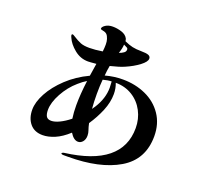

<svg xmlns="http://www.w3.org/2000/svg" viewBox="-143 -988 1286 1205"><g transform="rotate(20 500.0 -385.0)"><path d="M892 -259Q892 -103 765.5 -28Q639 47 426 47H399Q381 47 381 40Q381 38 385.5 35.5Q390 33 396 32Q765 -15 765 -267Q765 -328 738 -379.5Q711 -431 662 -461.5Q613 -492 550 -492Q563 -459 563 -421Q563 -366 539 -308Q515 -250 479 -197Q484 -172 491 -153Q497 -137 497 -119Q497 -94 484 -78.5Q471 -63 453 -63Q424 -63 399 -104Q353 -62 310 -44Q267 -26 230 -26Q175 -26 145 -62Q115 -98 115 -155Q115 -205 147.5 -265.5Q180 -326 240.5 -383Q301 -440 382 -478Q390 -535 395 -562Q353 -558 340 -558Q289 -558 248 -591.5Q207 -625 191 -663Q186 -673 186 -678Q186 -685 192 -685Q196 -685 202 -681Q238 -658 260 -649.5Q282 -641 319 -641Q355 -641 406 -649Q409 -675 409 -696Q409 -717 404 -732Q398 -751 389 -760Q380 -769 362 -772Q355 -773 350.5 -775Q346 -777 346 -780Q346 -792 365 -804.5Q384 -817 413 -817Q442 -817 472 -807.5Q502 -798 514 -775Q516 -771 517 -765.5Q518 -760 518 -758Q548 -744 573 -738.5Q598 -733 632 -733Q666 -733 681 -727Q696 -721 696 -706Q696 -685 659 -657Q622 -629 571 -607Q540 -593 478 -578Q472 -547 469 -511Q526 -527 586 -527Q669 -527 739 -495.5Q809 -464 850.5 -403Q892 -342 892 -259ZM504 -675Q522 -681 534 -690Q546 -698 546 -712Q546 -720 539 -724Q531 -729 517 -735Q516 -710 504 -675ZM525 -450Q525 -467 523 -491Q499 -491 466 -482Q462 -439 462 -386Q462 -330 466 -287L481 -309Q525 -379 525 -450ZM250 -129Q273 -129 304.5 -144Q336 -159 371 -187Q365 -228 365 -275Q365 -348 377 -441Q353 -427 326 -403Q275 -359 241.5 -297.5Q208 -236 208 -187Q208 -159 217 -144Q226 -129 250 -129Z"/></g></svg>

Font: Shippori Mincho ExtraBold
Style: Regular
Weight: 800
Designer: FONTDASU
Foundry: FONTDASU / Google Inc. / but / Adobe
Version: Version 3.110; ttfautohint (v1.8.3)